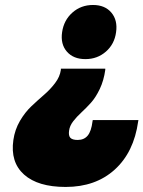

<svg xmlns="http://www.w3.org/2000/svg" viewBox="-20 -575 571 764"><path d="M33.2 -18.1Q39.1 -59.1 59.3 -93.8Q79.6 -128.4 105 -152.3Q130.4 -176.3 155.3 -197.8Q180.2 -219.2 199.2 -244.4Q218.3 -269.5 222.2 -296.9V-301.8H398.9V-296.9Q393.1 -254.9 377 -220.9Q360.8 -187 341.8 -166Q322.8 -145 304 -127.7Q285.2 -110.4 271.2 -92.3Q257.3 -74.2 254.9 -55.2Q252 -35.2 260 -26.6Q268.1 -18.1 289.1 -18.1Q314.5 -18.1 328.9 -35.4Q343.3 -52.7 348.1 -91.8L349.1 -97.2H530.8L529.8 -91.8Q512.7 30.8 436.5 99.9Q360.4 168.9 241.2 168.9Q130.9 168.9 75.7 119.6Q20.5 70.3 33.2 -18.1ZM227.1 -446.8Q233.9 -494.6 268.1 -524.9Q302.2 -555.2 350.1 -555.2Q397.5 -555.2 423.1 -524.9Q448.7 -494.6 441.9 -446.8Q435.5 -399.4 401.4 -369.6Q367.2 -339.8 319.8 -339.8Q272 -339.8 246.1 -369.6Q220.2 -399.4 227.1 -446.8Z"/></svg>

Font: Trueno UltraBlack
Style: Italic
Weight: 950
Designer: Julieta Ulanovsky
Foundry: Julieta Ulanovsky
Version: Version 3.001b | FøM Fix